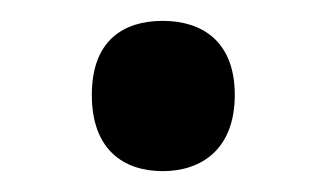

<svg xmlns="http://www.w3.org/2000/svg" viewBox="-20 -444 313 184"><path d="M68 -353C68 -301 98 -280 136 -280C173 -280 205 -301 205 -353C205 -405 173 -424 136 -424C98 -424 68 -405 68 -353Z"/></svg>

Font: Noto Sans Gunjala Gondi Medium
Style: Regular
Weight: 500
Designer: Ek Type
Foundry: Ek Type
Version: Version 1.004